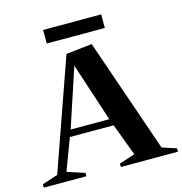

<svg xmlns="http://www.w3.org/2000/svg" viewBox="-129 -978 1035 1090"><g transform="rotate(-15 388.5 -433.0)"><path d="M-5.8 -20 94.4 -53 83.4 -42 315 -700 467.6 -717 701.4 -39.6 689.2 -50.6 782.8 -19.6V0H447.2V-20L547.4 -53L542.4 -42L466 -247.2L477.4 -239.2H202L214.6 -247.2L137.2 -42L132.2 -56.6L244.4 -19.6V0H-5.8ZM217.6 -279.2H461.8L456.4 -271.2L333.6 -646H348L224.2 -271.2ZM222.2 -865.8H563.4V-786H222.2Z"/></g></svg>

Font: Wittgenstein
Style: Regular
Weight: 400
Designer: Jörg Drees
Foundry: Jörg Drees
Version: Version 1.003;Glyphs 3.1.2 (3151)